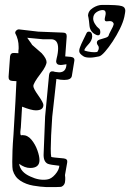

<svg xmlns="http://www.w3.org/2000/svg" viewBox="-20 -769 531 783"><path d="M170 -6Q145 -7 115.5 -12Q86 -17 63 -32Q40 -47 32 -75Q31 -80 30.5 -88Q30 -96 30 -109Q30 -128 31 -155.5Q32 -183 35 -220Q45 -382 47 -438L30 -439Q14 -440 15 -456L21 -539Q23 -554 38 -553L55 -552V-562Q56 -566 56 -570Q56 -574 56 -578Q56 -608 42 -634V-635Q42 -641 47.5 -645.5Q53 -650 59 -649L136 -640L237 -636Q253 -636 252 -620L246 -539L269 -537Q286 -535 283 -520L273 -459Q270 -443 242 -443Q235 -443 226.5 -444Q218 -445 210 -447Q206 -407 201.5 -369Q197 -331 193 -293Q187 -206 187 -163Q187 -150 187.5 -141.5Q188 -133 189 -129Q191 -128 204 -126.5Q217 -125 240 -123Q257 -121 254 -106L245 -55Q246 -50 246 -45Q246 -40 246 -36Q246 -13 229 -7Q226 -6 170 -6ZM172 -37Q189 -39 205 -57.5Q221 -76 222 -93Q203 -95 191.5 -97Q180 -99 175 -101Q156 -110 158 -143L164 -294L180 -463Q182 -480 197 -478Q198 -477 207 -475.5Q216 -474 221 -474Q250 -474 251 -507Q249 -507 241 -505.5Q233 -504 227 -504Q209 -504 209 -520Q209 -523 211 -531Q217 -554 217 -572Q217 -609 188 -609H154L91 -615Q96 -607 101.5 -600Q107 -593 111 -586L150 -552Q170 -530 170 -515Q170 -510 164.5 -498Q159 -486 145 -468Q116 -430 116 -418Q116 -408 136 -380Q157 -350 157 -341Q157 -319 126 -319Q108 -319 70 -334L65 -250L63 -232V-226Q63 -219 66 -217Q68 -218 72 -218Q93 -218 108.5 -199Q124 -180 132.5 -156Q141 -132 141 -116Q141 -84 103 -84Q81 -84 58 -101Q63 -67 104 -49Q140 -32 172 -37ZM347 -534Q329 -534 321 -539Q303 -550 303 -561Q303 -569 307 -578Q311 -589 318 -603Q325 -617 333 -634Q336 -640 342 -640Q356 -640 356 -620Q356 -613 352 -604.5Q348 -596 343 -591Q332 -579 328 -573Q324 -567 324 -564Q324 -562 338.5 -559Q353 -556 365 -556Q377 -556 378 -559Q383 -567 383 -573Q383 -580 379 -584.5Q375 -589 375 -595Q375 -604 386 -607.5Q397 -611 409 -614.5Q421 -618 423 -624Q424 -629 429.5 -639Q435 -649 440 -659.5Q445 -670 443 -674Q439 -683 428 -683Q424 -683 421 -682.5Q418 -682 415 -682Q407 -682 407 -690Q407 -692 407.5 -695Q408 -698 409 -702Q410 -706 410.5 -709Q411 -712 411 -715Q411 -728 399 -728Q386 -728 373 -719Q360 -710 360 -693Q360 -683 367.5 -671Q375 -659 382 -654Q389 -650 389 -638Q389 -625 380 -625Q375 -625 370 -628Q348 -639 345 -663Q343 -686 341 -696Q339 -706 339 -704Q339 -724 358.5 -736.5Q378 -749 397 -749Q429 -749 448.5 -748Q468 -747 477 -744Q491 -740 491 -725Q491 -723 490 -716.5Q489 -710 487 -700Q482 -678 469 -651.5Q456 -625 439.5 -600Q423 -575 408 -558Q393 -541 384 -539Q374 -537 364.5 -535.5Q355 -534 347 -534Z"/></svg>

Font: Moo Lah Lah
Style: Regular
Weight: 400
Designer: Robert E. Leuschke
Foundry: Robert E. Leuschke
Version: Version 1.010; ttfautohint (v1.8.3)